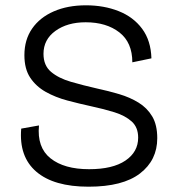

<svg xmlns="http://www.w3.org/2000/svg" viewBox="-20 -692 671 724"><path d="M314 12Q183 12 117 -44.5Q51 -101 60 -207L127 -219Q119 -136 170.5 -95Q222 -54 316 -54Q405 -54 453 -86.5Q501 -119 501 -173Q501 -212 476.5 -234Q452 -256 412 -268.5Q372 -281 325 -291Q279 -301 234 -313Q189 -325 152.5 -345.5Q116 -366 94 -399Q72 -432 72 -484Q72 -542 101 -584Q130 -626 182.5 -649Q235 -672 304 -672Q372 -672 427.5 -650Q483 -628 516 -583.5Q549 -539 551 -472L479 -457Q479 -532 430 -570Q381 -608 303 -608Q234 -608 189 -575.5Q144 -543 144 -489Q144 -445 172.5 -421Q201 -397 247.5 -383.5Q294 -370 347 -358Q389 -349 429.5 -337Q470 -325 502.5 -305Q535 -285 554 -253Q573 -221 573 -171Q573 -88 508 -38Q443 12 314 12Z"/></svg>

Font: Bricolage Grotesque 12pt Light
Style: Regular
Weight: 300
Designer: Mathieu Triay
Foundry: Atelier Triay
Version: Version 1.001; ttfautohint (v1.8.4.7-5d5b);gftools[0.9.33.de